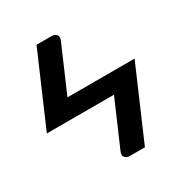

<svg xmlns="http://www.w3.org/2000/svg" viewBox="-169 -847 918 971"><g transform="rotate(-30 290.0 -361.5)"><path d="M397.5 0H309.5Q290.5 0 281.2 -12Q272 -24 281 -45L395 -308.5H3L182 -723H270Q289 -723 298.2 -711Q307.5 -699 298.5 -678L184.5 -414.5H576.5Z"/></g></svg>

Font: Lato 2
Style: Bold
Weight: 700
Designer: Lukasz Dziedzic with Adam Twardoch and Botio Nikoltchev
Foundry: tyPoland Lukasz Dziedzic
Version: Version 2.015; 2015-08-06; http://www.latofonts.com/